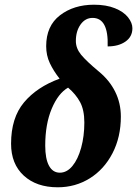

<svg xmlns="http://www.w3.org/2000/svg" viewBox="-20 -785 582 815"><path d="M27 -175Q27 -285 82 -350.5Q137 -416 233 -451Q207 -484 191.5 -517Q176 -550 176 -589Q176 -675 234.5 -720Q293 -765 379 -765Q431 -765 468 -750Q505 -735 523.5 -711.5Q542 -688 542 -665Q542 -629 512.5 -608.5Q483 -588 437 -588Q441 -709 373 -709Q342 -709 322 -681Q302 -653 302 -611Q302 -580 324 -553Q346 -526 400 -481Q445 -444 469 -395.5Q493 -347 493 -290Q493 -203 457.5 -134.5Q422 -66 361 -28Q300 10 225 10Q135 10 81 -39.5Q27 -89 27 -175ZM338 -265Q338 -318 320 -351.5Q302 -385 269 -413Q227 -389 199.5 -323.5Q172 -258 172 -167Q172 -111 188 -81.5Q204 -52 234 -52Q264 -52 287.5 -80.5Q311 -109 324.5 -158Q338 -207 338 -265Z"/></svg>

Font: Noto Serif CondExtraBold
Style: Italic
Weight: 800
Width: 3
Italic angle: -12°
Designer: Monotype Design Team
Foundry: Monotype Imaging Inc.
Version: Version 1.001